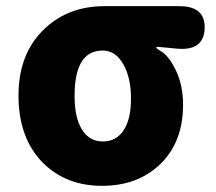

<svg xmlns="http://www.w3.org/2000/svg" viewBox="-20 -589 700 623"><path d="M119 -61Q40 -141 40 -279Q40 -417 126 -497Q203 -569 319 -569H562Q647 -569 644 -496Q641 -424 556 -431L492 -437Q487 -437 487 -434.5Q487 -432 502 -423Q528 -408 551 -360Q574 -312 574 -249Q574 -129 501 -57.5Q428 14 311 14Q194 14 119 -61ZM381 -379Q356 -425 313 -425Q222 -425 222 -278Q222 -207 246 -168.5Q270 -130 313.5 -130Q357 -130 381 -166Q405 -202 405 -269Q405 -336 381 -379Z"/></svg>

Font: Resource Han Rounded TW Heavy
Style: Regular
Weight: 900
Designer: Cyano Hao (round all glyphs); Ryoko NISHIZUKA 西塚涼子 (kana, bopomofo & ideographs); Paul D. Hunt (Latin, Greek & Cyrillic)
Foundry: Cyano Hao
Version: 0.990